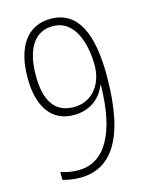

<svg xmlns="http://www.w3.org/2000/svg" viewBox="-112 -794 672 874"><g transform="rotate(-15 224.0 -357.0)"><path d="M393 -408C393 -607 340 -724 212 -724C102 -724 42 -636 42 -491C42 -360 94 -273 203 -273C293 -273 338 -331 354 -374H356C353 -147 283 -25 157 -25C127 -25 96 -31 75 -39V-2C95 5 128 10 157 10C300 10 393 -106 393 -408ZM213 -689C328 -689 352 -546 352 -468C352 -379 299 -307 210 -308C118 -309 81 -380 81 -490C81 -618 128 -689 213 -689Z"/></g></svg>

Font: Noto Sans Arabic UI Cn XLt
Style: Regular
Weight: 200
Width: 3
Designer: Monotype Design Team, Nadine Chahine and Nizar Qandah
Foundry: Monotype Imaging Inc.
Version: Version 2.010